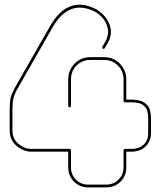

<svg xmlns="http://www.w3.org/2000/svg" viewBox="-20 -813 690 833"><path d="M363 0Q326 0 301 -25Q276 -50 276 -87V-155H116Q82 -155 52 -180Q22 -205 22 -248V-338Q22 -369 26.5 -389Q31 -409 50 -442L198 -701Q272 -829 387 -778Q412 -767 433 -743.5Q454 -720 460 -689Q466 -658 445 -622L435 -605Q433 -601 429 -601Q425 -601 424 -604Q423 -607 424 -610L434 -627Q453 -659 448 -687Q443 -715 424.5 -736Q406 -757 382 -767Q276 -813 208 -694L60 -435Q42 -404 38 -385.5Q34 -367 34 -338V-248Q34 -211 60 -189Q86 -167 116 -167H280Q288 -167 288 -159V-87Q288 -55 309.5 -33.5Q331 -12 363 -12H440Q472 -12 494 -33.5Q516 -55 516 -87V-159Q516 -167 524 -167H551Q582 -167 602.5 -185Q623 -203 623 -237V-298Q623 -334 610 -348.5Q597 -363 580.5 -366Q564 -369 552 -369H523Q516 -369 516 -376V-468Q516 -504 491.5 -528.5Q467 -553 432 -553H372Q337 -553 312.5 -529Q288 -505 288 -468V-354Q288 -348 282 -348Q276 -348 276 -354V-468Q276 -509 303.5 -537Q331 -565 372 -565H432Q473 -565 500.5 -536.5Q528 -508 528 -468V-381H552Q565 -381 584.5 -377Q604 -373 619.5 -356Q635 -339 635 -298V-237Q635 -200 611.5 -177.5Q588 -155 551 -155H528V-87Q528 -50 503 -25Q478 0 440 0Z"/></svg>

Font: Moirai One
Style: Regular
Weight: 400
Designer: Jiyeon Park
Foundry: JAMO
Version: Version 1.000; ttfautohint (v1.8.4.7-5d5b);gftools[0.9.29]